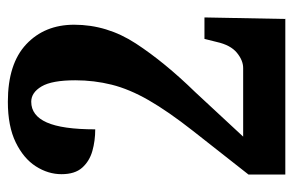

<svg xmlns="http://www.w3.org/2000/svg" viewBox="-152 -612 764 501"><g transform="rotate(-90 230.5 -362.0)"><path d="M25 0V-96L139 -241Q190 -306 219 -356.5Q248 -407 259.5 -453Q271 -499 271 -548Q271 -609 255 -636Q239 -663 215 -663Q179 -663 161 -622.5Q143 -582 143 -496Q113 -496 86.5 -503.5Q60 -511 43 -530Q26 -549 26 -584Q26 -619 46.5 -651Q67 -683 109 -703.5Q151 -724 215 -724Q314 -724 365 -676Q416 -628 416 -551Q416 -465 367 -390Q318 -315 240 -235L124 -110H303Q323 -110 343 -126.5Q363 -143 371 -179L379 -211H435L431 0Z"/></g></svg>

Font: Noto Serif Myanmar ExtraCondensed ExtraBold
Style: Regular
Weight: 800
Width: 2
Designer: Ben Mitchell and the Monotype Design Team
Foundry: Monotype Imaging Inc.
Version: Version 2.106; ttfautohint (v1.8.4.7-5d5b)